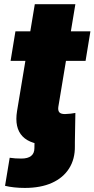

<svg xmlns="http://www.w3.org/2000/svg" viewBox="-20 -694 457 929"><path d="M4.4 205.1 26.9 69.3Q40.5 71.3 54.4 72.3Q68.4 73.2 83.5 73.2Q114.7 73.2 130.6 60.5Q146.5 47.9 146.5 22.5L147 -8.3H342.3V12.7Q343.3 75.2 314.5 120.8Q285.6 166.5 231.2 190.9Q176.8 215.3 100.1 215.3Q72.8 215.3 48.6 212.6Q24.4 210 4.4 205.1ZM417.5 -542.5 394 -399.4H31.2L54.7 -542.5ZM148.4 -673.8H344.7L262.2 -176.8Q259.8 -159.2 267.1 -150.6Q274.4 -142.1 294.4 -142.1Q303.7 -142.1 321.3 -144Q338.9 -146 344.7 -147.5L342.3 -6.3Q309.6 2 279.3 4.6Q249 7.3 221.7 7.3Q128.9 7.3 89.1 -34.2Q49.3 -75.7 62.5 -156.7Z"/></svg>

Font: Inter 16pt Black
Style: Italic
Weight: 900
Italic angle: -9.3988°
Version: Version 4.001;git-66647c0bb